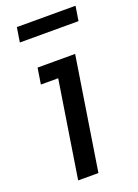

<svg xmlns="http://www.w3.org/2000/svg" viewBox="-141 -795 614 855"><g transform="rotate(-20 165.5 -367.5)"><path d="M172 0H76L160 -534H256ZM244 -458H66L78 -534H256ZM320 -666H42L53 -735H331Z"/></g></svg>

Font: Sora Variable Italic
Style: Regular
Weight: 400
Designer: Jonathan Barnbrook, Julián Moncada
Foundry: Barnbrook Fonts
Version: Version 2.000